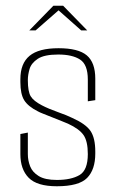

<svg xmlns="http://www.w3.org/2000/svg" viewBox="-20 -643 404 669"><path d="M178 6Q109 6 80 -23.5Q51 -53 51 -106V-176L77 -181V-106Q77 -84 85 -63.5Q93 -43 115 -29.5Q137 -16 178 -16Q228 -16 257 -33Q286 -50 286 -106Q286 -151 271 -172.5Q256 -194 217 -212Q210 -215 195 -221Q180 -227 162.5 -234Q145 -241 131 -246.5Q117 -252 112 -255Q78 -272 64.5 -293.5Q51 -315 51 -357V-367Q51 -422 83 -448.5Q115 -475 184 -475Q253 -475 282.5 -450Q312 -425 312 -369V-294L286 -290V-366Q286 -418 259 -435.5Q232 -453 183 -453Q134 -453 111.5 -438Q89 -423 83 -402.5Q77 -382 77 -364Q77 -324 87 -307.5Q97 -291 126 -276Q149 -264 181.5 -252.5Q214 -241 232 -232Q279 -211 295.5 -186.5Q312 -162 312 -115V-108Q312 -52 283.5 -23Q255 6 178 6ZM82 -537 166 -623H200L284 -537H263L184 -607L104 -537Z"/></svg>

Font: Smooch Sans ExtraLight
Style: Regular
Weight: 200
Designer: Robert E. Leuschke
Foundry: Robert E. Leuschke
Version: Version 1.010; ttfautohint (v1.8.3)